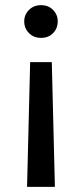

<svg xmlns="http://www.w3.org/2000/svg" viewBox="-20 -549 318 745"><path d="M97 -308H181L193 176H85ZM139 -529Q168 -529 186 -510.5Q204 -492 204 -466Q204 -439 186 -420.5Q168 -402 139 -402Q111 -402 92.5 -420.5Q74 -439 74 -466Q74 -492 92.5 -510.5Q111 -529 139 -529Z"/></svg>

Font: DM Sans 11pt Medium
Style: Regular
Weight: 500
Version: Version 4.004;gftools[0.9.30]